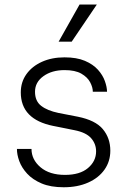

<svg xmlns="http://www.w3.org/2000/svg" viewBox="-20 -802 553 834"><path d="M445 -403.4H383.2Q383.2 -422.6 371.6 -444.6Q360.1 -466.6 333.3 -482.1Q306.5 -497.5 260.3 -497.5Q205.3 -497.5 168.7 -471.2Q132.1 -445 132.1 -403.4Q132.1 -362.9 158.9 -342.2Q185.7 -321.4 234 -311.4L317.8 -295.1Q394.5 -279.8 426.8 -240.9Q459.2 -202.1 459.2 -147.4Q459.2 -100.9 433.8 -65Q408.4 -29.1 362.7 -8.9Q317.1 11.4 256.7 11.4Q199.9 11.4 160.9 -5.1Q121.8 -21.7 98 -47.6Q74.2 -73.5 63.7 -102.3Q53.3 -131 53.6 -155.2H116.8Q116.8 -108.7 155.9 -75.5Q195 -42.3 262.4 -42.3Q327.1 -42.3 362.2 -72.1Q397.4 -101.9 397.4 -144.5Q397.4 -177.2 375.7 -201.9Q354 -226.6 303.6 -236.5L211.3 -255Q70.3 -283.4 70.3 -400.6Q70.3 -445.7 94.8 -479.9Q119.3 -514.2 162.3 -533.6Q205.3 -552.9 260.3 -552.9Q313.2 -552.9 348.7 -537.8Q384.2 -522.7 405.4 -499.1Q426.5 -475.5 435.5 -449.9Q444.6 -424.4 445 -403.4ZM234.7 -621.1 325.6 -782.3H400.6L291.5 -621.1Z"/></svg>

Font: Inter Zeller Light
Style: Regular
Weight: 300
Designer: Rasmus Andersson; Joe Bland
Foundry: zeller
Version: Version 3.015;git-dec3a8cb1